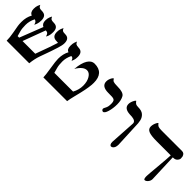

<svg xmlns="http://www.w3.org/2000/svg" viewBox="145 -1508 2412 2412"><g transform="rotate(45 1350.5 -302.0)"><path d="M436 -138Q519 -362 541 -437Q536 -439 513 -439Q434 -439 434 -523Q434 -560 444 -585Q454 -610 459 -617Q470 -593 481.5 -585.5Q493 -578 529 -578Q603 -578 603 -492Q603 -455 583.5 -394.5Q564 -334 553.5 -303Q543 -272 534 -248Q525 -224 500.5 -155Q476 -86 467 0H66Q66 -57 52.5 -129.5Q39 -202 34.5 -230.5Q30 -259 30 -297Q30 -384 66 -446Q22 -463 22 -524Q22 -561 31.5 -585.5Q41 -610 46 -617Q57 -593 69 -585.5Q81 -578 108 -578Q157 -578 176 -555Q195 -532 195 -490Q195 -448 185 -421.5Q175 -395 169 -387Q163 -410 158 -417Q147 -435 125 -439Q93 -374 93 -308.5Q93 -243 104.5 -204Q116 -165 123 -138H150L271 -448Q229 -466 229 -524Q229 -559 239.5 -585Q250 -611 255 -617Q265 -594 278 -586Q291 -578 326 -578Q404 -578 404 -490Q404 -446 394.5 -420.5Q385 -395 378 -387Q370 -413 363 -422Q350 -439 322 -439L210 -138Z M1051 -578Q1215 -578 1215 -399Q1215 -327 1185 -200Q1173 -148 1160 -97.5Q1147 -47 1140 0H718Q718 -40 700.5 -146.5Q683 -253 683 -297Q683 -383 718 -447Q677 -458 677 -522Q677 -560 685.5 -585Q694 -610 698 -617Q709 -594 720 -586.5Q731 -579 768 -577Q842 -575 842 -488Q842 -452 834 -428.5Q826 -405 821 -398Q817 -407 814 -414Q811 -421 804.5 -428.5Q798 -436 777 -439Q745 -374 745 -310Q745 -246 756.5 -206Q768 -166 775 -138H1108Q1146 -207 1146 -280.5Q1146 -354 1116 -403Q1086 -452 1043 -452Q978 -452 917 -350Q928 -466 963.5 -522Q999 -578 1051 -578Z M1433 -439Q1312 -439 1312 -524Q1312 -563 1336 -601Q1344 -612 1353 -617Q1366 -593 1384.5 -585.5Q1403 -578 1457 -578Q1562 -578 1587 -536Q1614 -490 1614 -417.5Q1614 -345 1596 -284.5Q1578 -224 1552 -224Q1541 -224 1533 -233Q1525 -242 1525 -251.5Q1525 -261 1537 -282Q1549 -303 1552.5 -323Q1556 -343 1556 -372.5Q1556 -402 1547 -417Q1538 -432 1514 -436Q1510 -437 1497.5 -438Q1485 -439 1433 -439Z M1903 -39 1924 -386Q1924 -430 1855 -437Q1836 -438 1815 -439Q1710 -445 1710 -520Q1710 -557 1735 -600Q1742 -612 1751 -617Q1767 -594 1781 -586Q1795 -578 1826 -578Q1887 -578 1918.5 -550.5Q1950 -523 1960 -481.5Q1970 -440 1970 -379L1984 -69Q1983 -11 1950 8Q1940 13 1930.5 13Q1921 13 1912 0Q1903 -13 1903 -39Z M2578 -439 2592 -65Q2591 -35 2570.5 -11Q2550 13 2529 13Q2516 13 2512 -18Q2511 -26 2511 -33.5Q2511 -41 2512 -59Q2513 -77 2515 -102Q2518 -140 2529 -260.5Q2540 -381 2542 -439H2292Q2191 -439 2149.5 -457Q2108 -475 2108 -517.5Q2108 -560 2131 -600Q2138 -612 2146 -617Q2163 -593 2180.5 -585.5Q2198 -578 2248 -578H2604Q2644 -578 2657 -534Q2660 -522 2660 -502Q2660 -482 2641 -461Q2622 -440 2589 -440Z"/></g></svg>

Font: Cardo
Style: Regular
Weight: 400
Designer: David J. Perry
Foundry: David J. Perry
Version: Version 1.0451